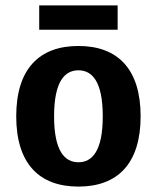

<svg xmlns="http://www.w3.org/2000/svg" viewBox="-20 -680 580 710"><path d="M360 -250C360 -120 320 -80 270 -80C220 -80 180 -120 180 -250C180 -380 220 -420 270 -420C320 -420 360 -380 360 -250ZM500 -250C500 -425 415 -510 270 -510C125 -510 40 -425 40 -250C40 -75 125 10 270 10C415 10 500 -75 500 -250ZM125 -660V-570H415V-660Z"/></svg>

Font: Scada
Style: Bold
Weight: 700
Designer: Jovanny Lemonad
Foundry: Jovanny Lemonad
Version: Version 3.005